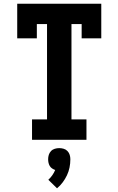

<svg xmlns="http://www.w3.org/2000/svg" viewBox="-20 -755 640 1037"><path d="M153 0V-110H234V-625H179V-548H73V-735H527V-548H421V-625H366V-110H447V0ZM288 262 241 216Q253 205 262.5 191.5Q272 178 278 163Q269 160 261 154.5Q253 149 248.5 141Q244 133 242 124Q240 115 240 105Q240 93 243.5 81.5Q247 70 255.5 61Q264 52 276 48.5Q288 45 300 45Q312 45 324 48.5Q336 52 344.5 61Q353 70 356.5 81.5Q360 93 360 105Q360 128 355.5 150Q351 172 341.5 192Q332 212 318.5 230Q305 248 288 262Z"/></svg>

Font: Iosevka Curly Slab XBdEx
Style: Regular
Weight: 800
Width: 7
Monospace: yes
Designer: Belleve Invis
Foundry: Belleve Invis
Version: Version 11.0.0; ttfautohint (v1.8.3)